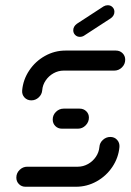

<svg xmlns="http://www.w3.org/2000/svg" viewBox="-20 -711 497 731"><path d="M400 -189.6Q415.9 -189.6 425.9 -178.5Q435.9 -167.4 434.8 -151.5Q431.1 -110.4 407.8 -75.6Q384.4 -40.7 347.8 -20.4Q311.1 0 269.6 0H77Q62.2 0 52.2 -10Q42.2 -20 42.2 -34.8Q42.2 -51.9 54.6 -64.1Q67 -76.3 83.7 -76.3H276.3Q296.7 -76.3 315 -86.5Q333.3 -96.7 345 -113.9Q356.7 -131.1 358.5 -151.5Q359.6 -167.4 371.9 -178.5Q384.1 -189.6 400 -189.6ZM318.5 -263.3Q318.5 -246.3 306.1 -233.7Q293.7 -221.1 277 -221.1H215.6Q200.7 -221.1 190.7 -231.1Q180.7 -241.1 180.7 -255.9Q180.7 -273 193.1 -285.2Q205.6 -297.4 222.2 -297.4H283.3Q298.1 -297.4 308.3 -287.6Q318.5 -277.8 318.5 -263.3ZM99.3 -328.9Q83.3 -328.9 73.1 -340Q63 -351.1 64.4 -367Q68.1 -408.1 91.5 -443Q114.8 -477.8 151.3 -498.1Q187.8 -518.5 229.3 -518.5H421.5Q436.3 -518.5 446.5 -508.5Q456.7 -498.5 456.7 -483.7Q456.7 -466.7 444.3 -454.4Q431.9 -442.2 415.2 -442.2H222.6Q201.9 -442.2 183.7 -432Q165.6 -421.9 153.9 -404.6Q142.2 -387.4 140.7 -367Q139.3 -351.1 127.2 -340Q115.2 -328.9 99.3 -328.9ZM284.1 -570.7Q273.3 -570.7 266.1 -578Q258.9 -585.2 258.9 -595.9Q258.9 -603.3 262.6 -609.6Q266.3 -615.9 272.6 -620.4L374.4 -686.7Q381.9 -691.1 390.4 -691.1Q401.1 -691.1 408.3 -683.9Q415.6 -676.7 415.6 -665.9Q415.6 -658.5 411.9 -652.2Q408.1 -645.9 401.9 -641.5L300 -575.2Q293 -570.7 284.1 -570.7Z"/></svg>

Font: 26F Galaxy Sans
Style: Bold Italic
Weight: 700
Italic angle: -5°
Designer: C₂₉H₂₅N₃O₅
Version: Version 1.200